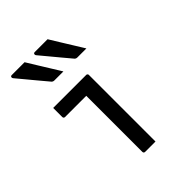

<svg xmlns="http://www.w3.org/2000/svg" viewBox="-231 -943 1063 1063"><g transform="rotate(-45 300.0 -411.5)"><path d="M263 -11Q263 -41 263 -85Q263 -129 263 -179.5Q263 -230 263 -280.5Q263 -331 263 -375.5Q263 -420 263 -450H248Q227 -450 211 -450Q195 -450 179 -450Q163 -450 143.5 -450Q124 -450 97 -450Q92 -450 89 -453Q86 -456 86 -461Q86 -479 86 -496.5Q86 -514 86 -532Q118 -532 144 -532Q170 -532 192.5 -532Q215 -532 237.5 -532Q260 -532 285.5 -532Q311 -532 344 -532Q348 -532 350 -530.5Q352 -529 353.5 -527Q355 -525 355 -521Q355 -474 355 -420.5Q355 -367 355 -312Q355 -257 355 -204Q355 -151 355 -103Q355 -86 355 -69Q355 -52 355 -35Q355 -18 355 0Q334 0 315 0Q296 0 274 0Q269 0 266 -3Q263 -6 263 -11ZM153 -823Q173 -791 192 -759.5Q211 -728 231 -696.5Q251 -665 269 -635Q252 -635 235 -635Q218 -635 198 -635Q192 -635 187.5 -637.5Q183 -640 181 -643Q153 -677 131.5 -702Q110 -727 90 -752Q70 -777 45 -806Q41 -811 43 -817Q45 -823 52 -823Q70 -823 85.5 -823Q101 -823 117.5 -823Q134 -823 153 -823ZM333 -823Q353 -791 372 -759.5Q391 -728 411 -696.5Q431 -665 449 -635Q432 -635 415 -635Q398 -635 378 -635Q372 -635 367.5 -637.5Q363 -640 361 -643Q333 -677 311.5 -702Q290 -727 270 -752Q250 -777 225 -806Q221 -811 223 -817Q225 -823 232 -823Q250 -823 265.5 -823Q281 -823 297.5 -823Q314 -823 333 -823Z"/></g></svg>

Font: Recursive Monospace
Style: Regular
Weight: 400
Version: Version 1.047